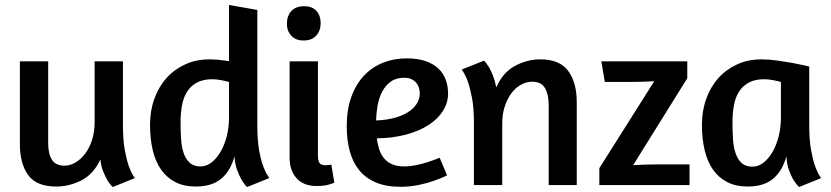

<svg xmlns="http://www.w3.org/2000/svg" viewBox="-20 -745 3347 773"><path d="M361 -498H475V-241Q475 -181 482.5 -140.5Q490 -100 499 -75Q510 -45 523 -28L434 8Q422 -3 412 -20Q404 -34 395.5 -54.5Q387 -75 384 -103Q357 -44 308 -19Q259 6 206 6Q127 6 93.5 -40Q60 -86 60 -166V-498H174V-168Q174 -126 189 -102Q204 -78 240 -78Q262 -78 283.5 -90.5Q305 -103 322.5 -126Q340 -149 350.5 -181.5Q361 -214 361 -254Z M975 8Q973 7 966 -1.5Q959 -10 950.5 -25Q942 -40 934 -62.5Q926 -85 924 -115Q907 -55 869.5 -24.5Q832 6 768 6Q721 6 686.5 -11.5Q652 -29 629 -61.5Q606 -94 595 -140Q584 -186 584 -242Q584 -299 601.5 -347.5Q619 -396 650.5 -431Q682 -466 726 -486Q770 -506 823 -506Q841 -506 861.5 -504Q882 -502 902 -499V-725L1016 -705V-241Q1016 -181 1023 -141.5Q1030 -102 1039 -77.5Q1048 -53 1055.5 -42Q1063 -31 1064 -28ZM902 -271V-415Q892 -418 872 -422Q852 -426 836 -426Q798 -426 773.5 -413Q749 -400 734 -377Q719 -354 713 -322Q707 -290 707 -252Q707 -217 709 -185Q711 -153 719.5 -128.5Q728 -104 744 -89.5Q760 -75 787 -75Q812 -75 833 -92Q854 -109 869.5 -136.5Q885 -164 893.5 -199Q902 -234 902 -271Z M1146 -109V-498H1260V-119Q1260 -96 1267 -88Q1274 -80 1288 -80Q1292 -80 1296.5 -80Q1301 -80 1305 -81Q1309 -81 1314 -82L1326 -10Q1319 -6 1308 -3Q1299 0 1285.5 2Q1272 4 1255 4Q1202 4 1174 -27.5Q1146 -59 1146 -109ZM1271 -652Q1271 -622 1253.5 -602Q1236 -582 1202 -582Q1170 -582 1152.5 -601.5Q1135 -621 1135 -649Q1135 -680 1152.5 -700Q1170 -720 1205 -720Q1237 -720 1254 -701Q1271 -682 1271 -652Z M1617 -510Q1662 -510 1693.5 -499Q1725 -488 1745 -469Q1765 -450 1774.5 -424Q1784 -398 1784 -368Q1784 -332 1764 -299.5Q1744 -267 1706.5 -242.5Q1669 -218 1616 -203.5Q1563 -189 1497 -188Q1500 -165 1506.5 -144.5Q1513 -124 1525.5 -108.5Q1538 -93 1558 -84Q1578 -75 1608 -75Q1630 -75 1655 -80Q1680 -85 1701 -92Q1726 -100 1750 -110L1780 -39Q1754 -26 1724 -16Q1698 -7 1664 0Q1630 7 1592 7Q1534 7 1493 -10.5Q1452 -28 1426 -60Q1400 -92 1388 -137Q1376 -182 1376 -237Q1376 -304 1394.5 -355Q1413 -406 1445.5 -440.5Q1478 -475 1522 -492.5Q1566 -510 1617 -510ZM1494 -260Q1542 -262 1575.5 -272.5Q1609 -283 1630 -298.5Q1651 -314 1660.5 -332Q1670 -350 1670 -368Q1670 -397 1653 -414.5Q1636 -432 1608 -432Q1575 -432 1553.5 -416.5Q1532 -401 1519 -376.5Q1506 -352 1500.5 -321.5Q1495 -291 1494 -260Z M2189 0V-323Q2189 -365 2174 -390.5Q2159 -416 2123 -416Q2100 -416 2078.5 -404.5Q2057 -393 2040 -371Q2023 -349 2012.5 -317.5Q2002 -286 2002 -247V0H1888V-252Q1888 -312 1880 -352.5Q1872 -393 1863 -418Q1852 -447 1839 -465L1929 -501Q1939 -490 1949 -474Q1957 -460 1965 -439.5Q1973 -419 1978 -393Q2004 -453 2053 -479.5Q2102 -506 2156 -506Q2233 -506 2267.5 -459.5Q2302 -413 2302 -334V0Z M2393 0V-68L2614 -418Q2563 -415 2513 -415H2415L2401 -498H2747V-430L2529 -80Q2574 -83 2619 -83H2756V0Z M3238 -241Q3238 -181 3245.5 -140.5Q3253 -100 3262 -75Q3273 -45 3286 -28L3197 8Q3184 -5 3173 -23Q3164 -39 3156 -61.5Q3148 -84 3146 -115Q3129 -55 3091.5 -24.5Q3054 6 2990 6Q2943 6 2908.5 -11.5Q2874 -29 2851 -61.5Q2828 -94 2817 -140Q2806 -186 2806 -242Q2806 -299 2823.5 -347.5Q2841 -396 2872.5 -431Q2904 -466 2948 -486Q2992 -506 3045 -506Q3075 -506 3107.5 -501.5Q3140 -497 3168 -492Q3196 -487 3215.5 -482.5Q3235 -478 3238 -477ZM3124 -271V-415Q3114 -418 3094 -422Q3074 -426 3058 -426Q3020 -426 2995.5 -413Q2971 -400 2956 -377Q2941 -354 2935 -322Q2929 -290 2929 -252Q2929 -217 2931 -185Q2933 -153 2941.5 -128Q2950 -103 2966 -88.5Q2982 -74 3009 -74Q3034 -74 3055 -91Q3076 -108 3091.5 -135.5Q3107 -163 3115.5 -198.5Q3124 -234 3124 -271Z"/></svg>

Font: Amaranth
Style: Regular
Weight: 400
Designer: Gesine Todt
Foundry: Gesine Todt
Version: Version 1.001